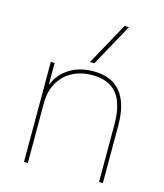

<svg xmlns="http://www.w3.org/2000/svg" viewBox="-117 -877 821 964"><g transform="rotate(15 294.0 -395.0)"><path d="M99 0V-520H119V-409H121Q144 -465 195.5 -497.5Q247 -530 319 -530Q414 -530 461.5 -471.5Q509 -413 509 -300V0H489V-300Q489 -406 447 -458Q405 -510 319 -510Q259 -510 214 -485.5Q169 -461 144 -416Q119 -371 119 -310V0ZM312 -570H289L410 -790H433Z"/></g></svg>

Font: M PLUS 2 Thin
Style: Regular
Weight: 100
Designer: Coji Morishita
Foundry: UNDERFOREST DESIGN
Version: Version 1.001